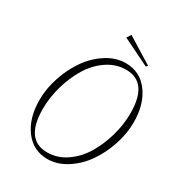

<svg xmlns="http://www.w3.org/2000/svg" viewBox="-198 -950 991 1082"><g transform="rotate(30 297.5 -408.5)"><path d="M497.1 -715.3 320.3 -802.2 337.4 -830.1 505.4 -726.1ZM276.4 13.2Q183.1 13.2 127.4 -61.8Q71.8 -136.7 71.8 -253.9Q71.8 -328.1 97.4 -404.3Q123 -480.5 165.3 -540.3Q207.5 -600.1 267.3 -638.2Q327.1 -676.3 390.6 -676.3Q483.9 -676.3 539.6 -601.3Q595.2 -526.4 595.2 -409.2Q595.2 -335 569.6 -258.8Q543.9 -182.6 501.7 -122.8Q459.5 -63 399.7 -24.9Q339.8 13.2 276.4 13.2ZM256.3 -18.6Q322.3 -18.6 379.4 -57.6Q436.5 -96.7 473.9 -158.7Q511.2 -220.7 532.5 -295.7Q553.7 -370.6 553.7 -444.3Q553.7 -645 410.6 -645Q344.7 -645 287.6 -606Q230.5 -566.9 193.1 -504.9Q155.8 -442.9 134.5 -367.9Q113.3 -293 113.3 -219.2Q113.3 -18.6 256.3 -18.6Z"/></g></svg>

Font: Elstob ExtraLight
Style: Italic
Weight: 200
Italic angle: -20°
Designer: Peter S. Baker
Version: Version 1.015